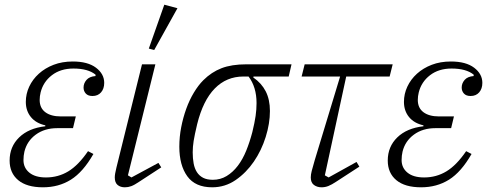

<svg xmlns="http://www.w3.org/2000/svg" viewBox="-20 -786 2089 818"><path d="M224 -240Q170 -240 132.5 -212.5Q95 -185 84 -140Q80 -123 80 -104Q80 -71 105 -50.5Q130 -30 176 -30Q228 -30 271 -56Q314 -82 355 -142L378 -130Q334 -53 282 -20.5Q230 12 163 12Q94 12 57.5 -18.5Q21 -49 21 -102Q21 -161 61.5 -200.5Q102 -240 173 -248V-252Q133 -261 111.5 -287.5Q90 -314 90 -352Q90 -386 104.5 -417Q119 -448 145.5 -472Q172 -496 208.5 -510Q245 -524 290 -524Q354 -524 389 -497.5Q424 -471 424 -433Q424 -408 410.5 -392.5Q397 -377 374 -377Q355 -377 345.5 -387.5Q336 -398 336 -413Q336 -431 348.5 -445.5Q361 -460 387 -462V-468Q355 -494 293 -494Q238 -494 201 -465.5Q164 -437 153 -392Q149 -376 149 -360Q149 -326 173 -308Q197 -290 239 -290H303L291 -240Z M667 -73 575 -13Q553 2 539.5 7Q526 12 512 12Q493 12 481 2Q469 -8 469 -30Q469 -44 476 -72L585 -512H642L525 -39L540 -30L655 -92ZM680 -766 736 -751 637 -573 614 -579Z M1060 -460 1059 -456Q1094 -432 1112 -397Q1130 -362 1130 -313Q1130 -260 1112 -202.5Q1094 -145 1061.5 -97.5Q1029 -50 984 -19Q939 12 884 12Q812 12 778 -35Q744 -82 744 -161Q744 -203 752 -244Q760 -285 773.5 -322.5Q787 -360 806 -391.5Q825 -423 846 -444Q881 -479 924 -495.5Q967 -512 1030 -512H1222L1210 -460ZM887 -20Q919 -20 945.5 -36Q972 -52 993 -79.5Q1014 -107 1029 -144Q1044 -181 1055 -223Q1065 -264 1069 -292Q1073 -320 1073 -347Q1073 -415 1039 -460H1017Q945 -460 895 -409Q845 -358 820 -257Q809 -211 805 -185.5Q801 -160 801 -137Q801 -111 805 -89.5Q809 -68 819 -52.5Q829 -37 845.5 -28.5Q862 -20 887 -20Z M1278 -512H1653L1640 -460H1455L1364 -39L1380 -30L1499 -96L1511 -76L1414 -13Q1393 1 1379 6.5Q1365 12 1350 12Q1331 12 1317.5 2Q1304 -8 1304 -30Q1304 -42 1308 -57.5Q1312 -73 1321 -104L1429 -460H1265Z M1835 -240Q1781 -240 1743.5 -212.5Q1706 -185 1695 -140Q1691 -123 1691 -104Q1691 -71 1716 -50.5Q1741 -30 1787 -30Q1839 -30 1882 -56Q1925 -82 1966 -142L1989 -130Q1945 -53 1893 -20.5Q1841 12 1774 12Q1705 12 1668.5 -18.5Q1632 -49 1632 -102Q1632 -161 1672.5 -200.5Q1713 -240 1784 -248V-252Q1744 -261 1722.5 -287.5Q1701 -314 1701 -352Q1701 -386 1715.5 -417Q1730 -448 1756.5 -472Q1783 -496 1819.5 -510Q1856 -524 1901 -524Q1965 -524 2000 -497.5Q2035 -471 2035 -433Q2035 -408 2021.5 -392.5Q2008 -377 1985 -377Q1966 -377 1956.5 -387.5Q1947 -398 1947 -413Q1947 -431 1959.5 -445.5Q1972 -460 1998 -462V-468Q1966 -494 1904 -494Q1849 -494 1812 -465.5Q1775 -437 1764 -392Q1760 -376 1760 -360Q1760 -326 1784 -308Q1808 -290 1850 -290H1914L1902 -240Z"/></svg>

Font: IBM Plex Serif Light
Style: Italic
Weight: 300
Italic angle: -14°
Designer: Mike Abbink, Paul van der Laan, Pieter van Rosmalen
Foundry: Bold Monday
Version: Version 3.001